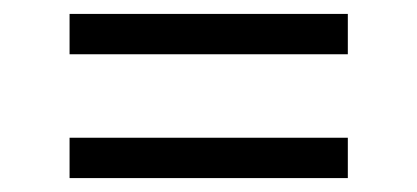

<svg xmlns="http://www.w3.org/2000/svg" viewBox="-20 -438 600 276"><path d="M480 -360H80V-418H480ZM480 -182H80V-240H480Z"/></svg>

Font: Gauge
Style: Regular
Weight: 400
Designer: Daniel Pimley
Foundry: Daniel Pimley
Version: Version 2.0